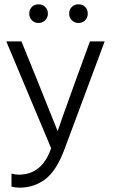

<svg xmlns="http://www.w3.org/2000/svg" viewBox="-20 -698 522 886"><path d="M279 -13Q241 90 189 129Q137 168 71 168Q51 168 33 163V103Q51 108 67 108Q174 108 216 -14L9 -507H79L148 -337L246 -93Q253 -116 333 -337L395 -507H463ZM385 -635Q385 -617 373 -604.5Q361 -592 342 -592Q324 -592 311.5 -604.5Q299 -617 299 -635Q299 -654 311.5 -666Q324 -678 342 -678Q361 -678 373 -666Q385 -654 385 -635ZM201 -635Q201 -617 188.5 -604.5Q176 -592 158 -592Q139 -592 127 -604.5Q115 -617 115 -635Q115 -654 127 -666Q139 -678 158 -678Q176 -678 188.5 -666Q201 -654 201 -635Z"/></svg>

Font: Hind Vadodara Light
Style: Regular
Weight: 300
Designer: Hitesh Malaviya
Foundry: Indian Type Foundry
Version: Version 1.000;PS 1.0;hotconv 1.0.86;makeotf.lib2.5.63406; tt